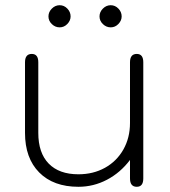

<svg xmlns="http://www.w3.org/2000/svg" viewBox="-20 -707 651 737"><path d="M76 -197V-468Q76 -500 102 -500Q127 -500 127 -468V-197Q127 -120 167 -79Q207 -38 281 -38Q338 -38 383 -63Q428 -88 453.5 -133Q479 -178 479 -235V-468Q479 -500 505 -500Q530 -500 530 -468V-22Q530 10 505 10Q479 10 479 -22V-93Q442 -44 390.5 -17Q339 10 281 10Q185 10 130.5 -45Q76 -100 76 -197ZM166 -644Q166 -661 179 -674Q192 -687 209 -687Q226 -687 238.5 -674Q251 -661 251 -644Q251 -628 238.5 -615Q226 -602 209 -602Q192 -602 179 -614.5Q166 -627 166 -644ZM362 -644Q362 -661 375 -674Q388 -687 405 -687Q422 -687 434.5 -674Q447 -661 447 -644Q447 -628 434.5 -615Q422 -602 405 -602Q388 -602 375 -614.5Q362 -627 362 -644Z"/></svg>

Font: Kodchasan ExtraLight
Style: Regular
Weight: 275
Version: Version 1.000; ttfautohint (v1.6)